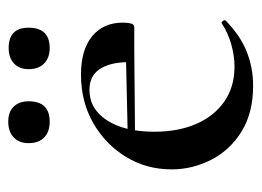

<svg xmlns="http://www.w3.org/2000/svg" viewBox="-102 -504 619 454"><g transform="rotate(-90 207.0 -277.5)"><path d="M231 12Q167 12 123 -15Q79 -42 56 -86.5Q33 -131 33 -181Q33 -240 62.5 -288.5Q92 -337 142.5 -366Q193 -395 257 -395Q316 -395 348 -368.5Q380 -342 380 -296Q380 -285 378 -277Q376 -269 369 -269H286Q289 -317 273 -346Q257 -375 221 -375Q176 -375 149 -333.5Q122 -292 122 -222Q122 -165 140.5 -122.5Q159 -80 193.5 -56Q228 -32 276 -32Q301 -32 328 -39.5Q355 -47 378 -62Q380 -64 383.5 -60Q387 -56 385 -53Q349 -18 311 -3Q273 12 231 12ZM93 -267 92 -284 314 -289V-269ZM146 -469Q122 -469 108.5 -482Q95 -495 95 -519Q95 -541 108.5 -554Q122 -567 146 -567Q169 -567 181.5 -554Q194 -541 194 -519Q194 -469 146 -469ZM320 -469Q297 -469 283.5 -482Q270 -495 270 -519Q270 -541 283.5 -553.5Q297 -566 320 -566Q368 -566 368 -519Q368 -469 320 -469Z"/></g></svg>

Font: Cormorant SemiBold
Style: Regular
Weight: 600
Designer: Christian Thalmann (Catharsis Fonts)
Foundry: Catharsis Fonts
Version: Version 4.000